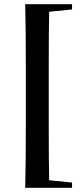

<svg xmlns="http://www.w3.org/2000/svg" viewBox="-20 -735 382 914"><path d="M103 -158V-398Q103 -610 100 -715H323V-690L214 -679Q212 -594 212 -398V-158Q212 37 214 123L323 134V159H100Q103 56 103 -158Z"/></svg>

Font: DeepMind Serif Display
Style: Regular
Weight: 800
Designer: Frank Grießhammer / Modifications: Colophon Foundry
Foundry: Colophon Foundry
Version: Version 5.002